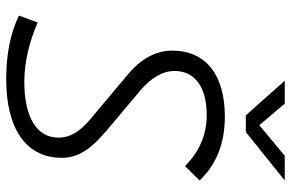

<svg xmlns="http://www.w3.org/2000/svg" viewBox="-181 -757 948 626"><g transform="rotate(90 293.0 -444.0)"><path d="M237.3 9.8C401.4 9.8 494.6 -55.7 494.6 -171.9C494.6 -231 458.5 -272.5 405.3 -317.9L276.4 -426.3C237.8 -459 211.4 -496.6 211.4 -539.1C211.4 -605.5 264.2 -644 355 -644C415 -644 471.7 -623 521.5 -573.2L568.4 -620.6C518.1 -674.8 447.3 -703.1 360.8 -703.1C223.6 -703.1 145 -641.1 145 -530.8C145 -476.1 174.8 -427.2 220.7 -388.7L369.6 -263.7C404.3 -233.9 428.7 -203.1 428.7 -160.6C428.7 -89.8 362.3 -49.3 246.6 -49.3C184.6 -49.3 118.7 -64.5 53.2 -92.8L30.8 -31.7C86.4 -4.4 157.2 9.8 237.3 9.8ZM356 -771.5H410.6L568.4 -898.4H487.8L388.2 -815.4L317.9 -898.4H243.2Z"/></g></svg>

Font: Cascadia Mono NF Light
Style: Italic
Weight: 300
Italic angle: -10°
Monospace: yes
Designer: Aaron Bell
Foundry: Saja Typeworks
Version: Version 2404.023